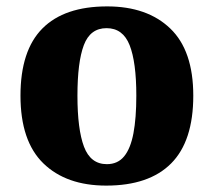

<svg xmlns="http://www.w3.org/2000/svg" viewBox="-20 -570 668 600"><path d="M312 10Q187 10 115.5 -59.5Q44 -129 44 -271Q44 -412 112.5 -481Q181 -550 315 -550Q440 -550 512 -481Q584 -412 584 -271Q584 -129 515 -59.5Q446 10 312 10ZM314 -57Q348 -57 368 -81.5Q388 -106 397 -153.5Q406 -201 406 -271Q406 -376 385 -429Q364 -482 313 -482Q262 -482 242 -429Q222 -376 222 -271Q222 -166 242.5 -111.5Q263 -57 314 -57Z"/></svg>

Font: Noto Serif Thai ExtraBold
Style: Regular
Weight: 800
Version: Version 2.001